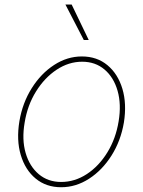

<svg xmlns="http://www.w3.org/2000/svg" viewBox="-20 -798 620 830"><path d="M244.3 11.4Q179.7 11.4 134.4 -25.9Q89.1 -63.2 69.8 -127.8Q50.4 -192.5 63.9 -274.1Q77.4 -353.7 117.4 -417.1Q157.3 -480.5 214 -517.2Q270.6 -554 333.8 -554Q399.1 -554 444.4 -516.3Q489.7 -478.7 509.1 -414.1Q528.4 -349.4 515.6 -268.5Q502.1 -188.9 462 -125.5Q421.9 -62.1 365.1 -25.4Q308.2 11.4 244.3 11.4ZM244.3 -11.4Q303.3 -11.4 355.5 -45.6Q407.7 -79.9 444.2 -139.4Q480.8 -198.9 492.9 -274.1Q505 -347.3 488.3 -405.5Q471.6 -463.8 431.8 -497.5Q392 -531.2 335.2 -531.2Q277 -531.2 224.8 -496.6Q172.6 -462 135.7 -402.5Q98.7 -343 86.6 -268.5Q73.9 -195.3 90.7 -137.1Q107.6 -78.8 147.5 -45.1Q187.5 -11.4 244.3 -11.4ZM363.6 -625H342.3L262.8 -778.4H289.8Z"/></svg>

Font: Inter UI Thin
Style: Italic
Weight: 100
Italic angle: -9.39999°
Designer: Rasmus Andersson
Foundry: rsms
Version: 3.2;8d6f07862